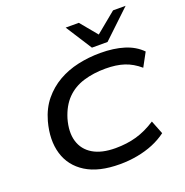

<svg xmlns="http://www.w3.org/2000/svg" viewBox="-163 -1093 1201 1249"><g transform="rotate(-20 438.0 -468.0)"><path d="M456 10Q310 10 222 -45Q134 -100 105.5 -196Q77 -292 110 -414Q133 -496 179.5 -552.5Q226 -609 288.5 -645Q351 -681 426 -697.5Q501 -714 582 -714Q674 -714 745 -692Q816 -670 863 -622L812 -528Q762 -571 707 -589Q652 -607 578 -607Q495 -607 426 -586Q357 -565 309 -516.5Q261 -468 236 -387Q211 -299 230.5 -234Q250 -169 309.5 -133.5Q369 -98 465 -98Q544 -98 610.5 -117Q677 -136 745 -180L782 -86Q739 -54 688 -33Q637 -12 578 -1Q519 10 456 10ZM543 -765 427 -946H518L614 -830L755 -946H842L651 -765Z"/></g></svg>

Font: Nunito Sans 7pt Expanded SemiBold
Style: Italic
Weight: 600
Width: 7
Italic angle: -9°
Designer: Vernon Adams
Foundry: Vernon Adams
Version: Version 3.101;gftools[0.9.27]